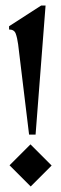

<svg xmlns="http://www.w3.org/2000/svg" viewBox="-20 -659 218 688"><path d="M84.2 -176.7 45 -500Q41.7 -524.2 36.2 -538.8Q30.8 -553.3 12.5 -553.3V-565L127.5 -639.2H143.3L107.5 -176.7ZM90 9.2 14.2 -66.7 89.2 -141.7 165 -65.8Z"/></svg>

Font: Manufacturing Consent
Style: Regular
Weight: 400
Version: Version 3.000; ttfautohint (v1.8.4.7-5d5b)